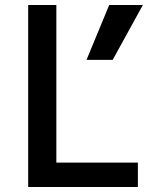

<svg xmlns="http://www.w3.org/2000/svg" viewBox="-20 -750 640 770"><path d="M93 0V-730H206V-98H533V0ZM432 -510H327L418 -730H553Z"/></svg>

Font: M PLUS Code Latin 60 Medium
Style: Regular
Weight: 500
Width: 7
Monospace: yes
Designer: Coji Morishita
Foundry: UNDERFOREST DESIGN
Version: Version 1.005; ttfautohint (v1.8.3)